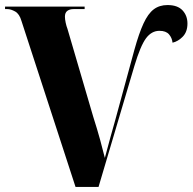

<svg xmlns="http://www.w3.org/2000/svg" viewBox="-20 -740 762 760"><path d="M65 -657Q57 -685 40 -694.5Q23 -704 9 -704H0V-714H315V-704H271Q256 -704 246.5 -697Q237 -690 237 -674Q237 -664 240 -650Q243 -636 247 -626L349 -278Q365 -228 376.5 -186Q388 -144 395 -115Q409 -168 418 -200Q427 -232 436 -264L512 -543Q530 -608 548 -647Q566 -686 588.5 -703Q611 -720 643 -720Q683 -720 702.5 -699Q722 -678 722 -647Q722 -614 703.5 -595Q685 -576 663 -571Q661 -590 649 -604Q637 -618 611 -618Q580 -618 558 -588.5Q536 -559 512 -479L370 0H279Z"/></svg>

Font: Noto Serif Display SemiCondensed ExtraBold
Style: Regular
Weight: 800
Width: 4
Designer: Monotype Design Team
Foundry: Monotype Imaging Inc.
Version: Version 2.009